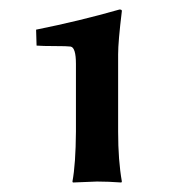

<svg xmlns="http://www.w3.org/2000/svg" viewBox="-20 -742 380 400"><path d="M226.1 -467.8Q226.1 -407.7 233.9 -363.8L232.9 -361.8Q205.1 -363.8 182.1 -363.8Q182.1 -363.8 131.8 -361.8L130.9 -363.8Q137.7 -399.9 138.2 -467.8V-608.9Q138.2 -643.1 127 -645Q120.1 -646 94.5 -646Q68.8 -646 56.2 -647L55.2 -680.2Q145 -698.2 229 -722.2Q233.9 -722.2 233.9 -719.2Q226.1 -655.3 226.1 -628.9Z"/></svg>

Font: Linux Biolinum O
Style: Bold
Weight: 700
Designer: Philipp H. Poll
Foundry: Philipp H. Poll
Version: Version 1.3.2